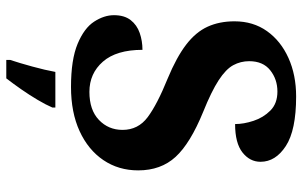

<svg xmlns="http://www.w3.org/2000/svg" viewBox="-200 -564 985 626"><g transform="rotate(90 293.0 -251.5)"><path d="M264 10Q175 10 123.5 -11.5Q72 -33 51 -65.5Q30 -98 30 -130Q30 -164 46 -184.5Q62 -205 88 -214Q114 -223 143 -223Q143 -138 181.5 -94Q220 -50 280 -50Q339 -50 371.5 -81Q404 -112 404 -158Q404 -209 362.5 -240Q321 -271 237 -305Q167 -334 126 -365.5Q85 -397 67.5 -435.5Q50 -474 50 -523Q50 -584 82 -629Q114 -674 169.5 -699Q225 -724 295 -724Q405 -724 456.5 -690.5Q508 -657 508 -608Q508 -573 477.5 -549Q447 -525 385 -525Q385 -553 374.5 -585Q364 -617 341 -640Q318 -663 279 -663Q239 -663 209.5 -639.5Q180 -616 180 -571Q180 -543 193 -519Q206 -495 242 -471.5Q278 -448 345 -421Q448 -379 492 -331Q536 -283 536 -209Q536 -145 502.5 -95.5Q469 -46 408 -18Q347 10 264 10ZM176 208Q186 178 197.5 136Q209 94 215 61H331V71Q322 92 306 119Q290 146 271.5 172.5Q253 199 236 221H176Z"/></g></svg>

Font: Noto Serif Thai
Style: Bold
Weight: 700
Designer: Monotype Design Team
Foundry: Monotype Imaging Inc.
Version: Version 2.002; ttfautohint (v1.8.4.7-5d5b)